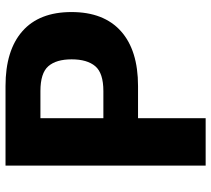

<svg xmlns="http://www.w3.org/2000/svg" viewBox="-54 -696 751 682"><g transform="rotate(-90 321.0 -355.5)"><path d="M73.2 0H241.7V-240.2H356Q482.9 -240.2 550.8 -301Q618.7 -361.8 618.7 -476.6Q618.7 -591.3 550.5 -651.1Q482.4 -710.9 356 -710.9H73.2ZM241.7 -363.3V-586.9H337.9Q401.9 -586.9 426.3 -558.8Q450.7 -530.8 450.7 -476.1Q450.7 -420.9 426.3 -392.1Q401.9 -363.3 337.9 -363.3Z"/></g></svg>

Font: Roboto Flex
Style: wght 800 wdth 100 opsz 14.0 GRAD 0.00 slnt 0.00 XTRA 468 XOPQ 96 YOPQ 79 YTLC 514 YTUC 712 YTAS 750 YTDE -203.00 YTFI 738
Weight: 800
Designer: Berlow after Robertson
Foundry: Google
Version: Version 3.100